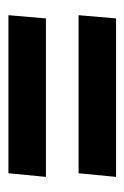

<svg xmlns="http://www.w3.org/2000/svg" viewBox="62 -492 301 465"><g transform="rotate(-90 212.5 -259.5)"><path d="M16.6 -298.8Q18.6 -321.3 25.4 -389.6Q121.1 -389.6 408.2 -389.6Q406.2 -367.2 400.4 -298.8Q304.7 -298.8 16.6 -298.8ZM16.6 -128.9Q18.6 -151.4 25.4 -219.7Q121.1 -219.7 408.2 -219.7Q406.2 -197.3 400.4 -128.9Q304.7 -128.9 16.6 -128.9Z"/></g></svg>

Font: Acme Polish
Style: Regular
Weight: 400
Designer: Juan Pablo del Peral
Version: Version 1.002